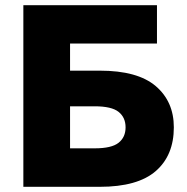

<svg xmlns="http://www.w3.org/2000/svg" viewBox="-20 -720 720 740"><path d="M70 0V-700H585V-552.2H250V-447.7H364.5Q510.5 -447.7 580.3 -388.1Q650 -328.5 650 -229.3Q650 -121.2 580.3 -60.6Q510.5 0 364.5 0ZM250 -148.3H345Q410.2 -148.3 437.1 -169.8Q464 -191.2 464 -229.2Q464 -267.3 437.1 -288.8Q410.2 -310.3 345 -310.3H250Z"/></svg>

Font: Golos Text
Style: Regular
Weight: 400
Designer: A.Korolkova, Vitaly Kuzmin
Foundry: ParaType Ltd
Version: Version 2.004